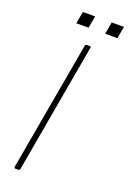

<svg xmlns="http://www.w3.org/2000/svg" viewBox="-168 -945 672 1002"><g transform="rotate(20 168.5 -444.5)"><path d="M74 0H58Q51 0 51 -8L178 -726Q179 -734 187 -734H203Q210 -734 210 -728L83 -8Q82 -1 74 0ZM325 -822H257L269 -889H337ZM165 -822H97L109 -889H177Z"/></g></svg>

Font: YamahaIndonesia935. App Thin
Style: Italic
Weight: 100
Italic angle: -10°
Designer: Dalton Maag Ltd
Foundry: Dalton Maag Ltd
Version: Version 1.002; January 01, 2024; Regular/Italic